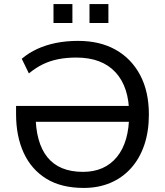

<svg xmlns="http://www.w3.org/2000/svg" viewBox="-20 -915 811 944"><path d="M392 9Q281 9 207.5 -36.5Q134 -82 96.5 -163.5Q59 -245 59 -354V-394H635V-316H130L155 -353Q155 -214 213 -142Q271 -70 388 -70Q495 -70 555 -143.5Q615 -217 615 -353Q615 -487 548 -559.5Q481 -632 355 -632Q307 -632 266.5 -624Q226 -616 191 -599Q156 -582 122 -554L87 -626Q121 -655 163.5 -674.5Q206 -694 256 -704Q306 -714 364 -714Q471 -714 548.5 -670.5Q626 -627 669 -546Q712 -465 712 -352Q712 -269 689.5 -202.5Q667 -136 624.5 -88.5Q582 -41 523 -16Q464 9 392 9ZM420 -802V-895H513V-802ZM243 -802V-895H336V-802Z"/></svg>

Font: Nunito Sans 12pt Medium
Style: Regular
Weight: 500
Designer: Vernon Adams
Foundry: Vernon Adams
Version: Version 3.101;gftools[0.9.27]